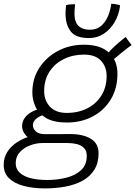

<svg xmlns="http://www.w3.org/2000/svg" viewBox="-83 -770 732 1039"><path d="M279 -107Q208.5 -107 167.5 -130.8Q126.5 -154.5 109.2 -192Q92 -229.5 92 -270Q92 -345 130 -403.2Q168 -461.5 231.2 -494.8Q294.5 -528 371 -528Q460.5 -528 506.5 -485.5Q552.5 -443 552.5 -371Q552.5 -292 516.8 -232.5Q481 -173 419.2 -140Q357.5 -107 279 -107ZM160.5 249.5Q95.5 249.5 45 236Q-5.5 222.5 -34.2 194.5Q-63 166.5 -63 123Q-63 83.5 -43.8 52.8Q-24.5 22 7.8 0.8Q40 -20.5 79.2 -32Q118.5 -43.5 159.5 -44Q190.5 -44 228 -44.2Q265.5 -44.5 297.5 -44.5Q367.5 -44.5 409 -18.8Q450.5 7 450.5 59Q450.5 111.5 427.8 148.2Q405 185 365 207.2Q325 229.5 272.5 239.5Q220 249.5 160.5 249.5ZM171.5 204Q226 204 275.2 191.8Q324.5 179.5 355.5 151Q386.5 122.5 386.5 73.5Q386.5 45 370.8 30Q355 15 331.8 9.5Q308.5 4 284 4Q249 4 214.2 4Q179.5 4 146.5 4Q113 4 79.5 16.8Q46 29.5 24 53.8Q2 78 2 112.5Q2 145.5 25 165.8Q48 186 86.2 195Q124.5 204 171.5 204ZM115.5 -9Q75 -15.5 55.8 -38.8Q36.5 -62 36.5 -86.5Q36.5 -111.5 50.2 -131Q64 -150.5 86.5 -163.2Q109 -176 134.5 -180.5L165.5 -152.5Q133.5 -144 114.2 -128.5Q95 -113 95 -92.5Q95 -73.5 111.2 -58.8Q127.5 -44 159.5 -44ZM278.5 -159Q341 -159 389.8 -184Q438.5 -209 466.2 -254Q494 -299 494 -358.5Q494 -409 463.2 -441.8Q432.5 -474.5 371.5 -474.5Q311 -474.5 262 -450.2Q213 -426 184.5 -381.8Q156 -337.5 156 -277.5Q156 -226.5 187.2 -192.8Q218.5 -159 278.5 -159ZM513 -430.5 482.5 -459.5Q496.5 -479 517.2 -500Q538 -521 559.5 -539.5Q581 -558 597.5 -570Q600.5 -565 606.5 -556.2Q612.5 -547.5 619.2 -539.2Q626 -531 629.5 -526.5Q622.5 -522 606.8 -509.8Q591 -497.5 572 -482.2Q553 -467 536.8 -452.8Q520.5 -438.5 513 -430.5ZM567 -741Q561 -690.5 537.5 -650.5Q514 -610.5 478.2 -587.2Q442.5 -564 399 -564Q326.5 -564 299 -600.8Q271.5 -637.5 271.5 -697.5Q271.5 -707.5 272.5 -719.5Q273.5 -731.5 274.5 -742.5Q282.5 -744.5 290.8 -745.5Q299 -746.5 307.2 -746.8Q315.5 -747 323.5 -747Q322 -733.5 321 -720.8Q320 -708 320 -696Q320 -651.5 341.5 -630.2Q363 -609 403.5 -609Q440 -609 464.2 -630Q488.5 -651 501.8 -683.2Q515 -715.5 519 -749.5Q532 -749.5 545.5 -746.8Q559 -744 567 -741Z"/></svg>

Font: Grandstander Thin ExtraLight
Style: Italic
Weight: 250
Italic angle: -15°
Version: Version 1.200